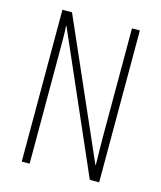

<svg xmlns="http://www.w3.org/2000/svg" viewBox="-108 -793 733 872"><g transform="rotate(15 258.5 -357.0)"><path d="M441 0V-714H404V-202C404 -172 405 -120 406 -72H404L122 -714H77V0H114V-526C114 -579 114 -615 112 -647H114L397 0Z"/></g></svg>

Font: Noto Sans Thai ExtCond ExtLt
Style: Regular
Weight: 200
Width: 2
Designer: Monotype Design Team
Foundry: Monotype Imaging Inc.
Version: Version 2.002